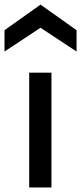

<svg xmlns="http://www.w3.org/2000/svg" viewBox="-53 -823 356 843"><path d="M172.9 -503.9H75.2V0H172.9ZM125 -802.7 -33.2 -690.4V-596.7L125 -701.2L283.2 -596.7V-690.4Z"/></svg>

Font: Inder
Style: Regular
Weight: 400
Designer: Irina Smirnova
Foundry: Irina Smirnova
Version: Version 1.001